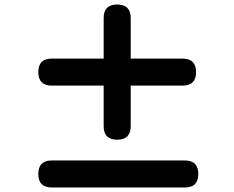

<svg xmlns="http://www.w3.org/2000/svg" viewBox="-20 -836 1040 852"><path d="M295 -576H210C170 -576 150 -556 150 -516C150 -476 170 -456 210 -456H440V-276C440 -236 460 -216 500 -216C540 -216 560 -236 560 -276V-456H790C830 -456 850 -476 850 -516C850 -556 830 -576 790 -576H705H560V-756C560 -796 540 -816 500 -816C460 -816 440 -796 440 -756V-576ZM505 -4H800C840 -4 860 -24 860 -64C860 -104 840 -124 800 -124H505H210C170 -124 150 -104 150 -64C150 -24 170 -4 210 -4Z"/></svg>

Font: GenSenRounded2 TW H
Style: Regular
Weight: 900
Version: Version 2.100;PS 2.1;hotconv 16.6.51;makeotf.lib2.5.65220 DE